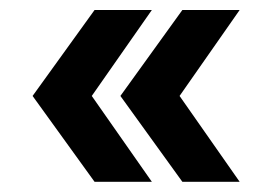

<svg xmlns="http://www.w3.org/2000/svg" viewBox="-20 -451 535 377"><path d="M450.6 -431.4H338.1L216.4 -262.6L338.1 -94H450.6L332.6 -262.6ZM278.2 -431.4H165.7L44 -262.6L165.7 -94H278.2L160.2 -262.6Z"/></svg>

Font: Diatome Awesome Semibold
Style: Regular
Weight: 400
Designer: 15.100.17
Foundry: 15.100.17
Version: Version 1.005;Fontself Maker 3.5.8